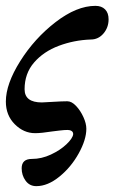

<svg xmlns="http://www.w3.org/2000/svg" viewBox="-20 -450 403 656"><path d="M64 -145Q64 -100 123 -100L160 -102Q192 -104 210 -104Q225 -104 240 -88Q255 -72 265 -50Q275 -28 275 -10Q275 27 249 74Q223 121 183 153.5Q143 186 104 186Q81 186 67.5 167.5Q54 149 54 125Q54 93 89 93Q122 93 154 78Q186 63 207 43Q228 23 230 9V8Q230 1 224.5 -2.5Q219 -6 211 -6Q200 -6 183.5 -4Q167 -2 159 -1Q121 5 100 5Q61 5 30.5 -25.5Q0 -56 0 -103Q0 -163 49 -241Q98 -319 170 -374.5Q242 -430 306 -430Q327 -430 339 -418Q351 -406 351 -384Q351 -356 333.5 -335.5Q316 -315 290 -315Q233 -313 181 -293.5Q129 -274 96.5 -236.5Q64 -199 64 -145Z"/></svg>

Font: EB Garamond SemiBold
Style: Italic
Weight: 600
Italic angle: -17.2°
Designer: Georg Duffner and Octavio Pardo
Foundry: Georg Duffner
Version: Version 1.000